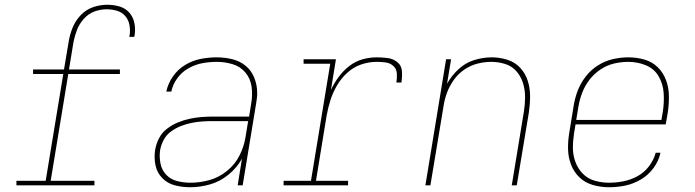

<svg xmlns="http://www.w3.org/2000/svg" viewBox="-20 -779 2920 807"><path d="M49 0H377V-19H193L267 -468H484V-487H270L289 -603Q294 -628 303.5 -653Q313 -678 332 -699.5Q351 -721 376.5 -730.5Q402 -740 428 -740Q450 -740 471 -734Q492 -728 506 -712Q520 -696 524 -674.5Q528 -653 525 -631Q524 -628 523 -624H544Q545 -628 546 -632Q550 -658 544.5 -683.5Q539 -709 522.5 -727Q506 -745 481.5 -752Q457 -759 431 -759Q401 -759 371.5 -749Q342 -739 319.5 -715.5Q297 -692 285.5 -663.5Q274 -635 269 -606L249 -487H119V-468H246L172 -19H49Z M779 8Q821 8 863 -4Q905 -16 940.5 -45Q976 -74 997 -112L979 0H1000L1056 -341Q1058 -353 1059.5 -364.5Q1061 -376 1061 -388Q1061 -421 1049 -451.5Q1037 -482 1013 -502Q989 -522 957 -530Q925 -538 891 -538Q858 -538 824 -531.5Q790 -525 759 -506.5Q728 -488 707 -458Q686 -428 679 -394H700Q706 -424 725.5 -450.5Q745 -477 773 -492.5Q801 -508 831 -513.5Q861 -519 891 -519Q926 -519 958.5 -509Q991 -499 1012 -473.5Q1033 -448 1037.5 -414Q1042 -380 1036 -345L1027 -289H875Q850 -289 825.5 -287Q801 -285 776 -279.5Q751 -274 727 -264Q703 -254 681.5 -237.5Q660 -221 648 -197Q636 -173 632 -149Q627 -116 633.5 -84.5Q640 -53 662 -30.5Q684 -8 715 0Q746 8 779 8ZM780 -11Q752 -11 724.5 -18Q697 -25 678.5 -44.5Q660 -64 654.5 -92Q649 -120 653 -148Q657 -170 668 -191Q679 -212 699 -226.5Q719 -241 741 -249.5Q763 -258 785.5 -262.5Q808 -267 830 -268.5Q852 -270 875 -270H1023L1012 -203Q1006 -164 987 -126Q968 -88 934 -60.5Q900 -33 860 -22Q820 -11 780 -11Z M1172 0H1443V-19H1308L1353 -294Q1359 -327 1369 -358.5Q1379 -390 1396.5 -420Q1414 -450 1440 -473.5Q1466 -497 1498 -508Q1530 -519 1563 -519Q1582 -519 1601 -516.5Q1620 -514 1633.5 -501.5Q1647 -489 1648 -470Q1649 -451 1646 -432H1667Q1671 -455 1669.5 -479Q1668 -503 1650.5 -517.5Q1633 -532 1609.5 -535Q1586 -538 1563 -538Q1533 -538 1503 -529.5Q1473 -521 1447.5 -501Q1422 -481 1403 -455Q1384 -429 1371 -401L1392 -530H1256V-511H1368L1287 -19H1172Z M1768 0H1789L1844 -331Q1848 -360 1858.5 -388.5Q1869 -417 1887 -442.5Q1905 -468 1931 -486Q1957 -504 1986.5 -511.5Q2016 -519 2045 -519Q2075 -519 2103.5 -510Q2132 -501 2151 -479Q2170 -457 2178.5 -429Q2187 -401 2187 -371Q2187 -341 2182 -310L2131 0H2152L2203 -307Q2208 -341 2208 -375Q2208 -409 2198 -440Q2188 -471 2166 -494.5Q2144 -518 2112 -528Q2080 -538 2047 -538Q2010 -538 1973 -526.5Q1936 -515 1907 -488Q1878 -461 1859 -427L1876 -530H1855Z M2540 8Q2574 8 2608 1Q2642 -6 2673.5 -24.5Q2705 -43 2727 -73Q2749 -103 2756 -137H2736Q2728 -107 2708 -80.5Q2688 -54 2659.5 -38.5Q2631 -23 2600.5 -17Q2570 -11 2540 -11Q2509 -11 2479.5 -19.5Q2450 -28 2429.5 -49Q2409 -70 2398.5 -98.5Q2388 -127 2388 -158Q2388 -189 2393 -220L2399 -256H2778L2787 -307Q2792 -342 2791.5 -376.5Q2791 -411 2779.5 -442Q2768 -473 2745 -496Q2722 -519 2689 -528.5Q2656 -538 2622 -538H2621Q2589 -538 2556 -530.5Q2523 -523 2493 -504Q2463 -485 2441.5 -457Q2420 -429 2408 -397.5Q2396 -366 2391 -333L2373 -223Q2367 -188 2367.5 -153.5Q2368 -119 2380 -87.5Q2392 -56 2415.5 -33.5Q2439 -11 2472 -1.5Q2505 8 2540 8ZM2760 -275H2402L2411 -330Q2416 -360 2427 -389Q2438 -418 2457.5 -443.5Q2477 -469 2504 -487Q2531 -505 2561 -512Q2591 -519 2621 -519Q2660 -519 2695 -504.5Q2730 -490 2748.5 -458Q2767 -426 2769.5 -387.5Q2772 -349 2766 -310Z"/></svg>

Font: Iosevka Sparkle Thin Oblique
Style: Regular
Weight: 100
Italic angle: -9°
Designer: Belleve Invis
Foundry: Belleve Invis
Version: Version 4.5.0; ttfautohint (v1.8.3)